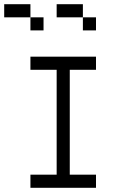

<svg xmlns="http://www.w3.org/2000/svg" viewBox="-20 -895 540 915"><path d="M437.5 0V-62.5H312.5Q312.5 -62.5 312.5 -562.5H437.5V-625H125V-562.5H250Q250 -562.5 250 -62.5H125V0ZM187.5 -750V-812.5H125V-750ZM437.5 -750V-812.5H375V-750ZM125 -812.5V-875H0V-812.5ZM375 -812.5V-875H250V-812.5Z"/></svg>

Font: UnifontExMono
Style: Regular
Weight: 500
Version: Version 15.0.06